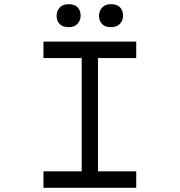

<svg xmlns="http://www.w3.org/2000/svg" viewBox="-20 -899 860 919"><path d="M188 0V-79H371V-621H188V-700H632V-621H449V-79H632V0ZM511 -769Q483 -769 468.5 -784Q454 -799 454 -824Q454 -846 468.5 -862.5Q483 -879 511 -879Q540 -879 554.5 -864Q569 -849 569 -824Q569 -802 554.5 -785.5Q540 -769 511 -769ZM309 -769Q280 -769 265.5 -784Q251 -799 251 -824Q251 -846 265.5 -862.5Q280 -879 309 -879Q337 -879 351.5 -864Q366 -849 366 -824Q366 -802 351.5 -785.5Q337 -769 309 -769Z"/></svg>

Font: Lexend Zetta Light
Style: Regular
Weight: 300
Designer: Bonnie Shaver-Troup, Thomas Jockin
Foundry: Lexend
Version: Version 1.007